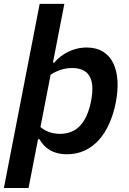

<svg xmlns="http://www.w3.org/2000/svg" viewBox="-29 -785 669 992"><path d="M303.5 -765H176L-9 186.5H118.5L167.5 -65.5H175C199.5 -23 240.5 12 317.5 12C450 12 537.5 -93.5 569.5 -256.5C600.5 -417.5 553 -539.5 419.5 -539.5C346 -539.5 287.5 -504 251 -461.5H244.5ZM180 -128.5 232.5 -399C269 -423 307 -433.5 343.5 -433.5C428.5 -433.5 464 -380.5 442 -265C419 -147.5 365.5 -93.5 281 -93.5C245.5 -93.5 210 -103.5 180 -128.5Z"/></svg>

Font: Monaspace Neon SemiBold
Style: Italic
Weight: 600
Italic angle: -11°
Designer: Riley Cran & the Lettermatic Team
Foundry: Lettermatic
Version: Version 1.200 (Monaspace Neon)